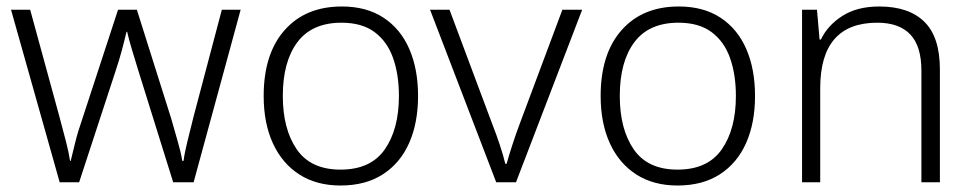

<svg xmlns="http://www.w3.org/2000/svg" viewBox="-20 -562 3001 592"><path d="M514 0 406 -346Q396 -379 387 -408.5Q378 -438 372 -464H370Q364 -438 356 -408Q348 -378 337 -345L224 0H164L14 -532H73L163 -203Q175 -159 183.5 -125.5Q192 -92 196 -66H198Q204 -90 212 -123Q220 -156 234 -196L344 -532H402L508 -196Q518 -160 528 -126Q538 -92 542 -66H546Q549 -90 557.5 -124.5Q566 -159 577 -203L664 -532H722L577 0Z M1269 -266Q1269 -183 1241.5 -121Q1214 -59 1160.5 -24.5Q1107 10 1030 10Q956 10 903 -24Q850 -58 821.5 -120Q793 -182 793 -266Q793 -396 857.5 -469Q922 -542 1034 -542Q1110 -542 1162.5 -507.5Q1215 -473 1242 -411Q1269 -349 1269 -266ZM852 -266Q852 -164 895 -101.5Q938 -39 1030 -39Q1123 -39 1166.5 -101.5Q1210 -164 1210 -266Q1210 -332 1192 -383Q1174 -434 1135 -463Q1096 -492 1033 -492Q942 -492 897 -432Q852 -372 852 -266Z M1510 0 1306 -532H1366L1498 -179Q1511 -146 1521.5 -114Q1532 -82 1538 -57H1542Q1549 -82 1559.5 -114.5Q1570 -147 1582 -179L1714 -532H1775L1571 0Z M2308 -266Q2308 -183 2280.5 -121Q2253 -59 2199.5 -24.5Q2146 10 2069 10Q1995 10 1942 -24Q1889 -58 1860.5 -120Q1832 -182 1832 -266Q1832 -396 1896.5 -469Q1961 -542 2073 -542Q2149 -542 2201.5 -507.5Q2254 -473 2281 -411Q2308 -349 2308 -266ZM1891 -266Q1891 -164 1934 -101.5Q1977 -39 2069 -39Q2162 -39 2205.5 -101.5Q2249 -164 2249 -266Q2249 -332 2231 -383Q2213 -434 2174 -463Q2135 -492 2072 -492Q1981 -492 1936 -432Q1891 -372 1891 -266Z M2691 -542Q2782 -542 2830 -495Q2878 -448 2878 -348V0H2821V-344Q2821 -420 2786.5 -456Q2752 -492 2685 -492Q2509 -492 2509 -290V0H2453V-532H2499L2507 -440H2511Q2532 -484 2577.5 -513Q2623 -542 2691 -542Z"/></svg>

Font: BC Sans Light
Style: Regular
Weight: 300
Designer: Monotype Design Team
Foundry: Monotype Imaging Inc.
Version: Version 2.000;GOOG;noto-source:20170915:90ef993387c0